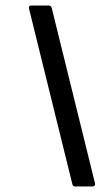

<svg xmlns="http://www.w3.org/2000/svg" viewBox="-20 -675 405 695"><path d="M252 0Q244 0 242 -8L85 -644Q82 -655 95 -655H156Q164 -655 167 -647L324 -11Q326 0 313 0Z"/></svg>

Font: Sofia Sans Hairline
Style: Italic
Weight: 1
Italic angle: -9°
Designer: Botio Nikoltchev, Ani Petrova
Foundry: lettersoup
Version: Version 4.102